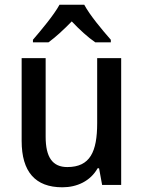

<svg xmlns="http://www.w3.org/2000/svg" viewBox="-20 -786 611 816"><path d="M338 -766H233C209 -722 156 -659 120 -617V-606H186C216 -628 251 -660 285 -695C318 -660 353 -628 385 -606H451V-617C415 -658 362 -721 338 -766ZM495 -539H393V-263C393 -141 363 -76 266 -76C203 -76 174 -118 174 -205V-539H72V-187C72 -56 130 10 245 10C307 10 364 -16 395 -71H401L414 0H495Z"/></svg>

Font: Noto Sans Arabic SemCond Med
Style: Regular
Weight: 500
Width: 4
Designer: Monotype Design Team, Nadine Chahine, Nizar Qandah and Khaled Hosny
Foundry: Monotype Imaging Inc.
Version: Version 2.012